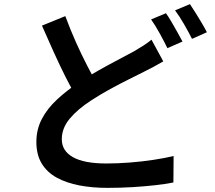

<svg xmlns="http://www.w3.org/2000/svg" viewBox="-20 -855 1040 929"><path d="M770 -558Q748 -545 725.5 -533Q703 -521 677 -508Q645 -492 603 -471Q561 -450 514 -424.5Q467 -399 421 -369Q356 -327 317.5 -281Q279 -235 279 -181Q279 -125 333 -94.5Q387 -64 495 -64Q548 -64 607 -68.5Q666 -73 722 -81.5Q778 -90 820 -100L819 28Q778 36 728 41.5Q678 47 621 50.5Q564 54 499 54Q426 54 363.5 42Q301 30 254.5 4.5Q208 -21 182 -63.5Q156 -106 156 -168Q156 -229 182.5 -279.5Q209 -330 256 -373.5Q303 -417 361 -456Q410 -488 459 -515.5Q508 -543 552 -566Q596 -589 627 -606Q653 -621 674 -634.5Q695 -648 713 -663ZM296 -777Q320 -712 347.5 -650.5Q375 -589 402.5 -536Q430 -483 453 -442L352 -383Q325 -427 296.5 -484Q268 -541 239.5 -604Q211 -667 183 -731ZM783 -791Q796 -773 810.5 -748Q825 -723 839 -698Q853 -673 863 -654L790 -622Q775 -653 753 -693Q731 -733 711 -761ZM899 -835Q912 -816 927.5 -791Q943 -766 957.5 -741.5Q972 -717 981 -699L909 -667Q893 -699 870.5 -738Q848 -777 827 -805Z"/></svg>

Font: Noto Sans JP SemiBold
Style: Regular
Weight: 600
Designer: Ryoko NISHIZUKA  (kana, bopomofo & ideographs); Paul D. Hunt (Latin, Greek & Cyrillic); Sandoll Communications , Soo-you
Foundry: Adobe
Version: Version 2.004-H2;hotconv 1.0.118;makeotfexe 2.5.65603